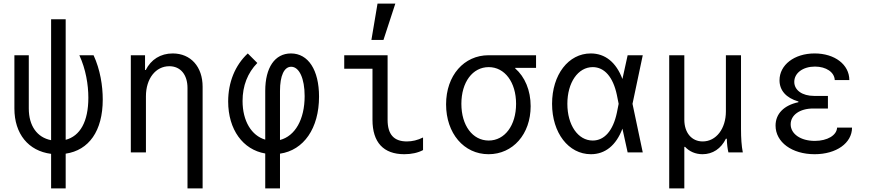

<svg xmlns="http://www.w3.org/2000/svg" viewBox="-20 -847 4840 1067"><path d="M500 -540H421C457 -462 471 -376 471 -304C471 -171 425 -91 345 -70V-740H264V-68C186 -83 140 -148 140 -244V-540H60V-244C60 -103 138 -8 264 8V200H345V7C474 -12 551 -119 551 -294C551 -370 537 -460 500 -540Z M707 0H791V-312C791 -410 845 -479 921 -479C983 -479 1022 -432 1022 -358V200H1106V-365C1106 -476 1040 -550 940 -550C872 -550 819 -516 790 -458H786V-540H707Z M1454 -342V-71C1378 -93 1328 -174 1328 -286C1328 -370 1356 -442 1410 -497L1357 -550C1286 -484 1248 -389 1248 -283C1248 -127 1330 -15 1454 6V200H1536V7C1668 -12 1753 -134 1753 -310C1753 -458 1693 -550 1597 -550C1507 -550 1454 -471 1454 -342ZM1536 -69V-342C1536 -426 1559 -476 1598 -476C1643 -476 1673 -411 1673 -313C1673 -183 1620 -91 1536 -69Z M2134 -540H1893V-465H2050V-181C2050 -56 2111 10 2227 10C2267 10 2303 2 2331 -13V-83C2301 -68 2271 -61 2241 -61C2169 -61 2134 -100 2134 -181ZM2177 -827H2078L2044 -625H2111Z M2696 -66C2606 -66 2544 -150 2544 -270C2544 -390 2606 -474 2696 -474C2785 -474 2848 -390 2848 -270C2848 -150 2785 -66 2696 -66ZM2695 10C2830 10 2929 -101 2929 -257C2929 -345 2897 -420 2843 -467V-470H2959V-540H2695C2559 -540 2459 -428 2459 -267C2459 -106 2558 10 2695 10Z M3263 -550C3139 -550 3048 -432 3048 -270C3048 -109 3139 10 3264 10C3343 10 3404 -39 3439 -132L3468 0H3552L3495 -270L3552 -540H3468L3439 -408C3404 -501 3343 -550 3263 -550ZM3408 -220C3387 -121 3339 -66 3274 -66C3192 -66 3133 -152 3133 -270C3133 -388 3192 -474 3274 -474C3339 -474 3387 -419 3408 -320L3418 -270Z M3699 200H3783V-31H3787C3811 -5 3845 10 3884 10C3941 10 3987 -21 4014 -76H4019C4020 -45 4023 -21 4028 0H4108C4101 -36 4098 -79 4098 -130V-540H4014V-228C4014 -132 3960 -61 3885 -61C3824 -61 3783 -109 3783 -182V-540H3699Z M4619 -402H4700C4700 -488 4619 -550 4507 -550C4394 -550 4312 -486 4312 -401C4312 -345 4348 -303 4417 -283V-279C4337 -262 4290 -215 4290 -149C4290 -57 4381 10 4507 10C4628 10 4715 -52 4715 -138H4632C4630 -95 4578 -64 4508 -64C4429 -64 4374 -103 4374 -156C4374 -208 4425 -244 4499 -244H4581V-314H4504C4438 -314 4394 -346 4394 -392C4394 -441 4442 -477 4509 -477C4571 -477 4617 -446 4619 -402Z"/></svg>

Font: CommitMonoNiceRocks
Style: Regular
Weight: 400
Monospace: yes
Designer: Eigil Nikolajsen
Foundry: Eigil Nikolajsen
Version: Version 1.143